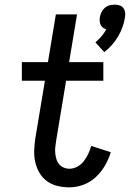

<svg xmlns="http://www.w3.org/2000/svg" viewBox="-20 -797 558 825"><path d="M428 -573 390 -615Q404 -627 416 -641Q428 -655 437 -671Q429 -673 422.5 -678Q416 -683 412.5 -690.5Q409 -698 408.5 -706Q408 -714 409 -723Q411 -734 416 -744.5Q421 -755 430 -763Q439 -771 450 -774Q461 -777 472 -777Q483 -777 493 -774Q503 -771 509.5 -763Q516 -755 517.5 -744.5Q519 -734 517 -723Q514 -702 506.5 -681Q499 -660 487.5 -640.5Q476 -621 461 -604Q446 -587 428 -573ZM279 8Q252 8 227 2Q202 -4 182 -18.5Q162 -33 149.5 -54.5Q137 -76 131.5 -100.5Q126 -125 127 -151.5Q128 -178 132 -204L173 -450H74V-530H186L220 -735H311L277 -530H424V-450H264L221 -191Q219 -178 217.5 -164.5Q216 -151 217.5 -138Q219 -125 222.5 -113Q226 -101 234 -91.5Q242 -82 253.5 -77Q265 -72 279 -72Q296 -72 312.5 -81Q329 -90 340.5 -105Q352 -120 359.5 -136.5Q367 -153 372 -170L456 -143Q447 -113 431 -85.5Q415 -58 391.5 -36Q368 -14 338 -3Q308 8 279 8Z"/></svg>

Font: Iosevka Slab Medium
Style: Italic
Weight: 500
Italic angle: -9°
Monospace: yes
Designer: Belleve Invis
Foundry: Belleve Invis
Version: Version 11.1.0; ttfautohint (v1.8.3)